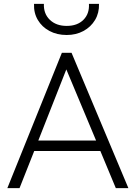

<svg xmlns="http://www.w3.org/2000/svg" viewBox="-20 -973 702 993"><path d="M18 0 300 -700H350L644 0H579L499 -192H157L81 0ZM178 -246H477L323 -614ZM325 -792Q274.5 -792 235.8 -812.8Q197 -833.5 175.5 -870Q154 -906.5 156 -953H207Q205 -902 237.8 -870.5Q270.5 -839 325 -839Q380 -839 411.5 -870.5Q443 -902 440 -953H492Q493.5 -906.5 471.8 -870Q450 -833.5 411.8 -812.8Q373.5 -792 325 -792Z"/></svg>

Font: Geologica Thin
Style: Regular
Weight: 100
Version: Version 1.010;gftools[0.9.28]